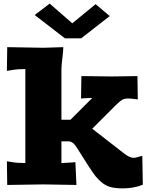

<svg xmlns="http://www.w3.org/2000/svg" viewBox="-20 -1022 820 1062"><path d="M338.9 -810.1 171.9 -939 254.9 -1002 379.9 -893.1 508.8 -999 586.9 -933.1 429.2 -810.1ZM330.1 -761.2Q330.1 -740.7 325 -700.4Q319.8 -660.2 319.8 -640.1V-359.9H370.1L490.2 -480Q458 -480 428.2 -477.1L430.2 -601.1L600.1 -599.1L740.2 -601.1L742.2 -472.2L717.8 -475.1Q705.6 -477.1 687 -477.1Q667.5 -477.1 654.8 -469.5Q642.1 -461.9 620.1 -439.9L490.2 -310.1L668 -171.9Q697.3 -148.9 720.2 -148.9Q730.5 -148.9 767.1 -160.2L770 0Q718.3 20 660.2 20Q622.6 20 595.7 13.7Q568.8 7.3 547.4 -9.3Q525.9 -25.9 510.5 -44.9Q495.1 -64 473.1 -98.1L401.9 -210Q382.8 -240.2 357.9 -240.2H319.8V-120.1Q333 -120.1 373 -123L397 -125L402.8 1L220.2 -2L20 1L18.1 -129.9L42 -126Q73.2 -120.1 120.1 -120.1V-640.1Q75.7 -640.1 42 -633.8L18.1 -629.9L20 -761.2L220.2 -757.8Z"/></svg>

Font: Zantroke
Style: Regular
Weight: 500
Foundry: gluk
Version: Version 0.36